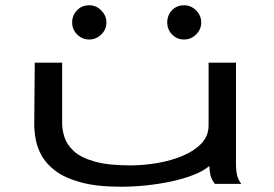

<svg xmlns="http://www.w3.org/2000/svg" viewBox="-20 -698 1040 729"><path d="M439 11Q348 11 287.5 -5.5Q227 -22 191.5 -48.5Q156 -75 138.5 -106.5Q121 -138 115.5 -169.5Q110 -201 110 -226L112 -460H216V-229Q216 -204 225 -176.5Q234 -149 260 -124.5Q286 -100 338 -85Q390 -70 475 -70Q525 -70 577.5 -79Q630 -88 674 -106.5Q718 -125 745 -153.5Q772 -182 772 -222V-460H876V-71Q876 -53 879.5 -35.5Q883 -18 896 0H796Q783 -16 779 -33Q775 -50 775 -68Q753 -49 715 -34Q677 -19 630 -9Q583 1 533.5 6Q484 11 439 11ZM319 -548Q292 -548 273 -567Q254 -586 254 -613Q254 -640 272.5 -659Q291 -678 319 -678Q345 -678 364.5 -658.5Q384 -639 384 -613Q384 -586 364.5 -567Q345 -548 319 -548ZM679 -548Q652 -548 633.5 -567Q615 -586 615 -613Q615 -640 633 -659Q651 -678 679 -678Q705 -678 724.5 -658.5Q744 -639 744 -613Q744 -586 724.5 -567Q705 -548 679 -548Z"/></svg>

Font: Inconsolata UltraExpanded Medium
Style: Regular
Weight: 500
Width: 9
Monospace: yes
Designer: Raph Levien, Cyreal, Brenton Simpson
Foundry: Raph Levien, Cyreal, Google
Version: Version 3.001; ttfautohint (v1.8.2.53-6de2)